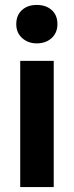

<svg xmlns="http://www.w3.org/2000/svg" viewBox="-20 -759 300 779"><path d="M198 -512H62V0H198ZM46 -661Q46 -626 70 -604.5Q94 -583 129 -583Q166 -583 189.5 -604.5Q213 -626 213 -661Q213 -698 189.5 -718.5Q166 -739 129 -739Q92 -739 69 -718Q46 -697 46 -661Z"/></svg>

Font: Geom SemiBold
Style: Bold
Weight: 600
Version: Version 1.102